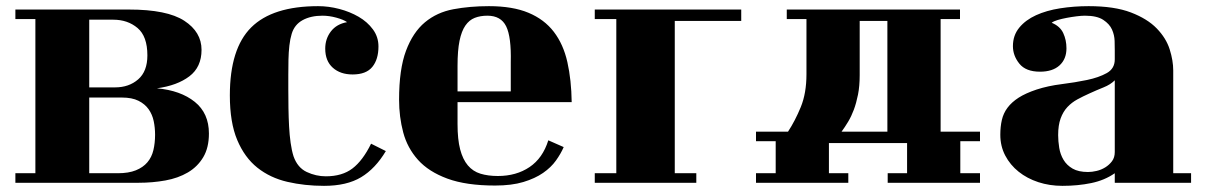

<svg xmlns="http://www.w3.org/2000/svg" viewBox="-20 -533 3922 624"><path d="M399 -502Q523 -502 579 -465.5Q635 -429 635 -371Q635 -315 595.5 -285Q556 -255 490 -246Q567 -239 613 -202Q659 -165 659 -99Q659 -53 640.5 -22Q622 9 590.5 27.5Q559 46 517.5 53.5Q476 61 431 61H30V30H95V-471H30V-502ZM354 -249Q399 -249 429 -275Q459 -301 459 -353Q459 -415 427 -442Q395 -469 348 -469H270V-249ZM363 30Q398 30 421.5 20.5Q445 11 459 -5.5Q473 -22 478.5 -45Q484 -68 484 -95Q484 -118 479.5 -139.5Q475 -161 463 -178Q451 -195 430 -205.5Q409 -216 376 -216H270V30Z M1014 -513Q1048 -513 1082.5 -504Q1117 -495 1145.5 -478.5Q1174 -462 1192 -437.5Q1210 -413 1210 -382Q1210 -340 1190 -315.5Q1170 -291 1126 -291Q1086 -291 1061.5 -313Q1037 -335 1037 -375Q1037 -407 1055.5 -431Q1074 -455 1108 -461Q1097 -469 1073.5 -475.5Q1050 -482 1028 -482Q990 -482 963.5 -467.5Q937 -453 928 -423Q923 -407 920.5 -385Q918 -363 917.5 -339Q917 -315 917 -290Q917 -265 917 -243Q917 -212 917.5 -181.5Q918 -151 919.5 -122.5Q921 -94 924.5 -69Q928 -44 934 -25Q947 12 977 26Q1007 40 1039 40Q1092 40 1125.5 14.5Q1159 -11 1186 -66L1234 -42Q1200 15 1153.5 43Q1107 71 1033 71Q970 71 914 58Q858 45 816.5 12Q775 -21 751 -78Q727 -135 727 -223Q727 -375 796.5 -444Q866 -513 1014 -513Z M1812 -55Q1803 -34 1787 -11.5Q1771 11 1745 29Q1719 47 1681 58.5Q1643 70 1589 70Q1495 70 1434 47.5Q1373 25 1338.5 -13.5Q1304 -52 1290.5 -102.5Q1277 -153 1277 -209Q1277 -308 1299.5 -368Q1322 -428 1361 -460.5Q1400 -493 1453.5 -503Q1507 -513 1569 -513Q1646 -513 1697.5 -491.5Q1749 -470 1780 -429.5Q1811 -389 1824 -331Q1837 -273 1838 -201H1467V-130Q1467 -80 1475.5 -47.5Q1484 -15 1500.5 4.5Q1517 24 1541.5 31.5Q1566 39 1598 39Q1658 39 1701 10Q1744 -19 1762 -77ZM1564 -482Q1541 -482 1523 -475Q1505 -468 1492.5 -450Q1480 -432 1473.5 -400.5Q1467 -369 1467 -319V-236H1640V-331Q1642 -413 1625 -447.5Q1608 -482 1564 -482Z M2389 -465H2173V30H2243V61H1913V30H1983V-471H1913V-502H2389Z M2674 -68V30H2737V61H2437V30H2501V-74H2437V-105H2541Q2564 -140 2582.5 -185Q2601 -230 2601 -292V-471H2537V-502H3100V-471H3037V-105H3165V-74H3101V30H3165V61H2865V30H2928V-68ZM2864 -465H2774V-289Q2774 -253 2768.5 -225.5Q2763 -198 2755 -176.5Q2747 -155 2736.5 -137.5Q2726 -120 2715 -105H2864Z M3446 -376Q3446 -341 3423.5 -320.5Q3401 -300 3360 -300Q3314 -300 3293 -326Q3272 -352 3272 -383Q3272 -418 3292.5 -443Q3313 -468 3347 -483.5Q3381 -499 3425.5 -506Q3470 -513 3518 -513Q3602 -513 3655.5 -492.5Q3709 -472 3739.5 -440.5Q3770 -409 3781.5 -372.5Q3793 -336 3793 -304V30H3851V61H3603V30Q3570 53 3526.5 62Q3483 71 3433 71Q3391 71 3354.5 59Q3318 47 3290.5 25Q3263 3 3247 -27.5Q3231 -58 3231 -95Q3231 -121 3236 -143Q3241 -165 3254.5 -183Q3268 -201 3290.5 -215.5Q3313 -230 3349 -242Q3386 -254 3430 -259.5Q3474 -265 3512.5 -273Q3551 -281 3577 -295.5Q3603 -310 3603 -340V-369Q3603 -381 3602.5 -400Q3602 -419 3594 -437Q3586 -455 3565.5 -468.5Q3545 -482 3506 -482Q3495 -482 3479 -480Q3463 -478 3447 -475Q3431 -472 3417.5 -468Q3404 -464 3398 -459Q3425 -448 3435.5 -425.5Q3446 -403 3446 -376ZM3603 -272Q3589 -258 3566.5 -249Q3544 -240 3520 -229Q3500 -220 3481.5 -210Q3463 -200 3449 -185Q3435 -170 3427 -148Q3419 -126 3419 -94Q3419 -74 3422.5 -52.5Q3426 -31 3436.5 -13.5Q3447 4 3466 15Q3485 26 3516 26Q3529 26 3544 22.5Q3559 19 3572 11Q3585 3 3594 -9Q3603 -21 3603 -39Z"/></svg>

Font: Cafe24 ClassicType
Style: Regular
Weight: 400
Designer: Cafe24 thkim, hmlim, mnelim & 4IR
Foundry: Cafe24
Version: Version 1.000